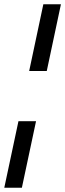

<svg xmlns="http://www.w3.org/2000/svg" viewBox="-46 -755 304 895"><path d="M90 -424 156 -735H238L172 -424ZM-26 120 40 -190H122L56 120Z"/></svg>

Font: Kanit Light
Style: Italic
Weight: 300
Italic angle: -12°
Designer: Katatrad Team
Foundry: CadsonDemak
Version: Version 2.000; ttfautohint (v1.8.3)